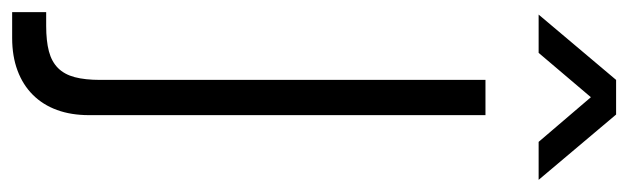

<svg xmlns="http://www.w3.org/2000/svg" viewBox="-389 -416 1034 316"><g transform="rotate(90 128.0 -258.0)"><path d="M-6 -627.5 101.5 -755H158.5L266 -627.5H203.5L130 -713.5L57 -627.5ZM-10 239V183H12.5Q37.5 183 54.5 178.5Q71.5 174 82 163.5Q92.5 153 97 136Q101.5 119 101.5 94V-540H159.5V112.5Q159.5 142 151 165.2Q142.5 188.5 126 205Q109.5 221.5 86 230.2Q62.5 239 32.5 239Z"/></g></svg>

Font: Vela Sans Light
Style: Regular
Weight: 300
Designer: Principal design: Mikhail Sharanda - project Manrope.
Design modification: Ravid Balaliev
Foundry: Mikhail Sharanda
Version: Version 1.001